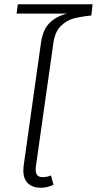

<svg xmlns="http://www.w3.org/2000/svg" viewBox="-20 -873 456 904"><path d="M416 -853 410 -800Q360 -795 326.5 -786Q293 -777 265.5 -749.5Q238 -722 231 -668L149 -90Q148 -85 148 -75Q148 -56 156 -47.5Q164 -39 181 -39Q202 -39 220 -47L232 -3Q202 11 172 11Q134 11 112 -9.5Q90 -30 90 -70Q90 -83 91 -90L173 -672Q182 -735 215 -766.5Q248 -798 297 -809H58L64 -853Z"/></svg>

Font: FiraGO Light
Style: Italic
Weight: 300
Italic angle: -8°
Designer: bBox Type GmbH
Foundry: bBox Type GmbH
Version: Version 1.001